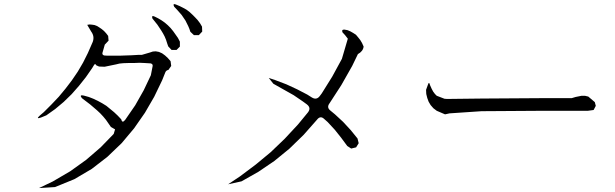

<svg xmlns="http://www.w3.org/2000/svg" viewBox="-20 -908 3040 949"><path d="M172.9 21.5 240.2 -10.7 327.1 -61.5 406.2 -118.2 477.5 -179.7 542 -246.1 548.8 -268.6 528.3 -280.3 503.9 -315.4 490.2 -332 475.6 -347.7 460 -362.3 425.8 -391.6 384.8 -422.9Q370.1 -441.4 394.5 -435.5L418.9 -428.7L441.4 -419.9L463.9 -409.2L485.4 -397.5L505.9 -384.8L543.9 -353.5L561.5 -336.9L579.1 -318.4Q584 -296.9 598.6 -315.4L648.4 -387.7L690.4 -461.9L725.6 -536.1L734.4 -581.1Q736.3 -591.8 724.6 -594.7L709 -595.7L691.4 -596.7L669.9 -597.7L645.5 -596.7H620.1L589.8 -595.7L570.3 -593.8L553.7 -589.8L497.1 -578.1L469.7 -579.1L456.1 -585Q450.2 -596.7 444.3 -585.9L435.5 -571.3L404.3 -526.4L370.1 -483.4L334 -442.4L294.9 -404.3L252.9 -369.1L209 -337.9L182.6 -327.1Q155.3 -317.4 176.8 -336.9L196.3 -353.5L234.4 -391.6L270.5 -429.7L303.7 -469.7L335 -510.7L364.3 -553.7L390.6 -598.6L414.1 -645.5L438.5 -701.2Q448.2 -728.5 430.7 -752L411.1 -785.2L422.9 -787.1L434.6 -786.1L447.3 -784.2L460 -779.3L470.7 -772.5L482.4 -764.6L494.1 -754.9L504.9 -743.2L514.6 -730.5L516.6 -707L498 -687.5L486.3 -646.5Q484.4 -636.7 495.1 -633.8L509.8 -632.8H527.3H547.9H572.3L599.6 -633.8L629.9 -634.8L662.1 -636.7H680.7L720.7 -648.4L735.4 -653.3L750 -654.3L765.6 -651.4L781.2 -644.5L795.9 -633.8L809.6 -621.1L823.2 -605.5L826.2 -582L812.5 -562.5Q800.8 -560.5 796.9 -549.8L781.2 -510.7L742.2 -429.7L696.3 -350.6L642.6 -273.4L581.1 -200.2L510.7 -132.8L433.6 -73.2L347.7 -22.5L252 16.6ZM800.8 -710.9 793.9 -727.5 786.1 -742.2 777.3 -756.8 757.8 -786.1 733.4 -816.4Q727.5 -834 744.1 -826.2L761.7 -817.4L778.3 -807.6L794.9 -795.9L809.6 -783.2L823.2 -769.5L835.9 -753.9L847.7 -737.3L859.4 -720.7L869.1 -702.1V-677.7L852.5 -661.1H828.1L811.5 -678.7L805.7 -695.3ZM910.2 -779.3 896.5 -806.6 877.9 -834 855.5 -859.4 840.8 -875Q832 -892.6 849.6 -885.7L868.2 -877.9L885.7 -869.1L901.4 -860.4L917 -848.6L930.7 -835.9L944.3 -822.3L957 -808.6L968.8 -793L978.5 -776.4L979.5 -752L962.9 -734.4H938.5L920.9 -751L916 -765.6Z M1107.4 2.9 1166 -36.1 1244.1 -94.7 1318.4 -156.2 1387.7 -222.7 1453.1 -293 1502 -352.5Q1519.5 -375 1496.1 -392.6L1477.5 -406.2L1431.6 -437.5L1331.1 -494.1L1308.6 -522.5L1338.9 -512.7L1395.5 -491.2L1448.2 -466.8L1499 -440.4L1520.5 -426.8Q1544.9 -411.1 1561.5 -434.6L1570.3 -446.3L1622.1 -529.3L1669.9 -617.2L1699.2 -716.8L1685.5 -734.4L1672.9 -748Q1667 -762.7 1682.6 -761.7L1698.2 -758.8L1711.9 -752.9L1725.6 -745.1L1739.3 -736.3L1750 -723.6L1760.7 -710L1769.5 -695.3L1777.3 -677.7Q1774.4 -654.3 1749 -640.6L1720.7 -582L1667 -487.3L1609.4 -398.4Q1592.8 -377 1613.3 -361.3L1635.7 -342.8L1675.8 -305.7L1712.9 -265.6L1747.1 -223.6L1752.9 -200.2L1740.2 -179.7L1715.8 -173.8L1696.3 -186.5L1666 -227.5L1634.8 -266.6L1599.6 -304.7L1582 -320.3Q1563.5 -337.9 1546.9 -316.4L1480.5 -241.2L1410.2 -172.9L1335.9 -112.3L1256.8 -58.6L1173.8 -11.7Z M2189.5 -418.9 2359.4 -420.9 2661.1 -422.9H2805.7L2825.2 -428.7L2839.8 -431.6L2854.5 -434.6H2871.1L2887.7 -430.7L2919.9 -403.3L2924.8 -384.8L2914.1 -364.3L2885.7 -360.4H2661.1L2360.4 -358.4L2202.1 -347.7L2179.7 -342.8L2138.7 -360.4L2122.1 -373L2108.4 -388.7L2098.6 -405.3L2091.8 -423.8L2086.9 -443.4L2085.9 -463.9L2094.7 -488.3Q2100.6 -507.8 2105.5 -487.3L2113.3 -469.7L2121.1 -455.1L2129.9 -443.4L2138.7 -434.6L2176.8 -419.9Z"/></svg>

Font: B2 Hana
Style: Regular
Weight: 500
Version: 2020-08-05; (max)